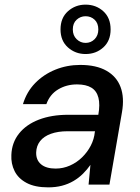

<svg xmlns="http://www.w3.org/2000/svg" viewBox="-20 -796 605 828"><path d="M188 12Q131 12 95 -7Q59 -26 43 -58Q27 -90 29 -128Q31 -181 62 -220Q93 -259 147.5 -280Q202 -301 274 -301H404Q412 -345 404.5 -374.5Q397 -404 374 -418Q351 -432 312 -432Q267 -432 231 -410.5Q195 -389 180 -347H79Q95 -400 131.5 -437.5Q168 -475 218.5 -495.5Q269 -516 326 -516Q395 -516 439 -491Q483 -466 500 -420.5Q517 -375 506 -312L452 0H362L370 -85Q356 -65 338 -47Q320 -29 297 -15.5Q274 -2 247 5Q220 12 188 12ZM220 -69Q252 -69 281.5 -82Q311 -95 334 -117.5Q357 -140 371.5 -168Q386 -196 389 -227L390 -230H271Q230 -230 199.5 -219Q169 -208 153 -187.5Q137 -167 136 -139Q135 -106 157 -87.5Q179 -69 220 -69ZM349 -563Q305 -563 273 -591.5Q241 -620 241 -669Q241 -719 273 -747.5Q305 -776 349 -776Q394 -776 425.5 -747.5Q457 -719 457 -669Q457 -620 425.5 -591.5Q394 -563 349 -563ZM349 -611Q372 -611 388 -627Q404 -643 404 -669Q404 -696 388 -711Q372 -726 349 -726Q327 -726 310.5 -711Q294 -696 294 -669Q294 -643 310.5 -627Q327 -611 349 -611Z"/></svg>

Font: DM Sans Medium
Style: Italic
Weight: 500
Italic angle: -10°
Designer: Colophon Foundry, Jonny Pinhorn
Foundry: Colophon Foundry
Version: Version 4.004;gftools[0.9.30]